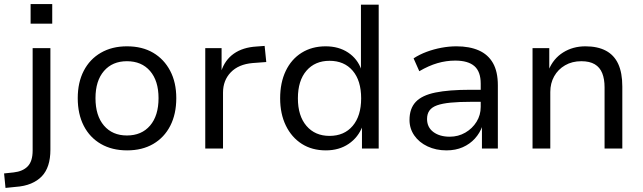

<svg xmlns="http://www.w3.org/2000/svg" viewBox="-78 -728 3153 941"><path d="M72 -612V-708H178V-612ZM-51 193 -58 122 -11 117Q34 112 58 87Q82 62 82 10V-492H169V6Q169 49 158.5 81.5Q148 114 127 136Q106 158 74 171.5Q42 185 -2 188Z M545 9Q471 9 416.5 -22.5Q362 -54 332.5 -111.5Q303 -169 303 -247Q303 -324 332.5 -381Q362 -438 416.5 -469.5Q471 -501 544 -501Q619 -501 672.5 -469.5Q726 -438 756 -381Q786 -324 786 -247Q786 -169 756.5 -111.5Q727 -54 673 -22.5Q619 9 545 9ZM544 -64Q616 -64 657.5 -112.5Q699 -161 699 -247Q699 -332 657.5 -380Q616 -428 544 -428Q473 -428 431.5 -380Q390 -332 390 -247Q390 -161 431.5 -112.5Q473 -64 544 -64Z M928 0V-492H1008V-378H1006Q1024 -434 1068 -465Q1112 -496 1179 -500L1219 -503L1227 -424L1160 -419Q1091 -413 1053 -373.5Q1015 -334 1015 -274V0Z M1519 9Q1451 9 1401 -23Q1351 -55 1323 -112.5Q1295 -170 1295 -246Q1295 -323 1322.5 -380.5Q1350 -438 1400.5 -469.5Q1451 -501 1518 -501Q1582 -501 1628 -470.5Q1674 -440 1693 -387H1691V-705H1778V0H1696V-110H1699Q1678 -55 1631 -23Q1584 9 1519 9ZM1537 -62Q1609 -62 1650.5 -111Q1692 -160 1692 -246Q1692 -333 1650.5 -381.5Q1609 -430 1537 -430Q1466 -430 1424 -381.5Q1382 -333 1382 -246Q1382 -160 1424 -111Q1466 -62 1537 -62Z M2110 9Q2059 9 2017.5 -10.5Q1976 -30 1952.5 -64Q1929 -98 1929 -140Q1929 -196 1959.5 -228.5Q1990 -261 2056 -274.5Q2122 -288 2227 -288H2292V-229H2230Q2172 -229 2131 -225Q2090 -221 2064.5 -212Q2039 -203 2027 -186.5Q2015 -170 2015 -145Q2015 -104 2046 -81Q2077 -58 2126 -58Q2168 -58 2202.5 -78Q2237 -98 2257.5 -131Q2278 -164 2278 -204V-318Q2278 -377 2247 -404Q2216 -431 2153 -431Q2109 -431 2066 -418.5Q2023 -406 1977 -379L1949 -442Q1978 -461 2013 -474Q2048 -487 2085.5 -494Q2123 -501 2159 -501Q2223 -501 2268.5 -481Q2314 -461 2338 -419Q2362 -377 2362 -310V0H2284V-110H2286Q2274 -76 2249.5 -49Q2225 -22 2190 -6.5Q2155 9 2110 9Z M2532 0V-492H2614V-385H2611Q2634 -441 2682 -471Q2730 -501 2791 -501Q2851 -501 2891.5 -479.5Q2932 -458 2952 -414.5Q2972 -371 2972 -304V0H2885V-300Q2885 -341 2873.5 -369.5Q2862 -398 2837 -413Q2812 -428 2771 -428Q2726 -428 2691.5 -408Q2657 -388 2638 -354Q2619 -320 2619 -277V0Z"/></svg>

Font: Nunito Sans 9pt
Style: Regular
Weight: 400
Version: Version 3.101;gftools[0.9.27]